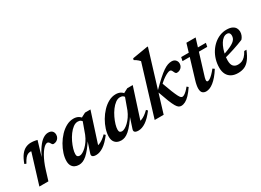

<svg xmlns="http://www.w3.org/2000/svg" viewBox="-26 -1375 2779 2047"><g transform="rotate(-30 1363.0 -351.5)"><path d="M154 -367.5Q152.5 -368.5 150.8 -369.5Q149 -370.5 146 -370.5Q128 -370.5 112 -363.5Q96 -356.5 79.5 -337.2Q63 -318 43 -280L22 -288.5Q44.5 -351 71.5 -386.2Q98.5 -421.5 130 -436.2Q161.5 -451 196 -451Q210.5 -451 222.5 -449.8Q234.5 -448.5 246.5 -446.2Q258.5 -444 272.5 -440.5L209 -226.5L205.5 -233Q242.5 -313.5 276.8 -361.2Q311 -409 343.8 -430.2Q376.5 -451.5 407.5 -451.5Q441 -451.5 457.2 -434.5Q473.5 -417.5 473.5 -390Q473.5 -369 463.5 -352.5Q453.5 -336 436.8 -326.8Q420 -317.5 400 -317.5Q392.5 -317.5 387 -322.5Q381.5 -327.5 375 -339.5Q368.5 -351.5 361.8 -357Q355 -362.5 345.5 -362.5Q333 -362.5 317.8 -351.8Q302.5 -341 285.8 -320.5Q269 -300 252 -270.2Q235 -240.5 218.8 -202.5Q202.5 -164.5 188.5 -118.5L152 0H41Z M686.5 -34 740.5 -198.5 753 -198Q713 -134.5 680.8 -93.8Q648.5 -53 621.8 -30Q595 -7 571.5 2.2Q548 11.5 525 11.5Q496 11.5 473.8 0.2Q451.5 -11 439 -33.5Q426.5 -56 426.5 -90.5Q426.5 -132.5 442 -181Q457.5 -229.5 484.8 -276.2Q512 -323 548.5 -361.5Q585 -400 627.8 -423Q670.5 -446 716 -446Q749 -446 773.5 -433Q798 -420 818 -390L796.5 -359.5Q791 -374.5 777 -385Q763 -395.5 740.5 -395.5Q711 -395.5 682.5 -374.2Q654 -353 629 -319Q604 -285 585.2 -245.8Q566.5 -206.5 555.8 -169.8Q545 -133 545 -107Q545 -87 554 -78.2Q563 -69.5 580 -69.5Q595 -69.5 615.8 -80.8Q636.5 -92 659.2 -113.5Q682 -135 703 -165.5Q724 -196 739.5 -234L804 -412L856.5 -439.5H923.5L793.5 -37.5L778 -66Q797 -65.5 818.5 -73.2Q840 -81 863.8 -97.5Q887.5 -114 913 -139.5L929 -123Q874 -51 826.5 -19.5Q779 12 736 12Q704 12 691.5 0.5Q679 -11 686.5 -34Z M1207 -34 1261 -198.5 1273.5 -198Q1233.5 -134.5 1201.2 -93.8Q1169 -53 1142.2 -30Q1115.5 -7 1092 2.2Q1068.5 11.5 1045.5 11.5Q1016.5 11.5 994.2 0.2Q972 -11 959.5 -33.5Q947 -56 947 -90.5Q947 -132.5 962.5 -181Q978 -229.5 1005.2 -276.2Q1032.5 -323 1069 -361.5Q1105.5 -400 1148.2 -423Q1191 -446 1236.5 -446Q1269.5 -446 1294 -433Q1318.5 -420 1338.5 -390L1317 -359.5Q1311.5 -374.5 1297.5 -385Q1283.5 -395.5 1261 -395.5Q1231.5 -395.5 1203 -374.2Q1174.5 -353 1149.5 -319Q1124.5 -285 1105.8 -245.8Q1087 -206.5 1076.2 -169.8Q1065.5 -133 1065.5 -107Q1065.5 -87 1074.5 -78.2Q1083.5 -69.5 1100.5 -69.5Q1115.5 -69.5 1136.2 -80.8Q1157 -92 1179.8 -113.5Q1202.5 -135 1223.5 -165.5Q1244.5 -196 1260 -234L1324.5 -412L1377 -439.5H1444L1314 -37.5L1298.5 -66Q1317.5 -65.5 1339 -73.2Q1360.5 -81 1384.2 -97.5Q1408 -114 1433.5 -139.5L1449.5 -123Q1394.5 -51 1347 -19.5Q1299.5 12 1256.5 12Q1224.5 12 1212 0.5Q1199.5 -11 1207 -34Z M1789.5 -715 1571 0H1460.5L1648.5 -616Q1640 -625.5 1630.5 -634Q1621 -642.5 1610 -650.2Q1599 -658 1585 -665.5L1590.5 -684L1775.5 -715ZM1639.5 -240.5 1646.5 -255Q1706.5 -315.5 1749.5 -354Q1792.5 -392.5 1824 -413.8Q1855.5 -435 1880 -443.2Q1904.5 -451.5 1927.5 -451.5Q1958.5 -451.5 1975.5 -433Q1992.5 -414.5 1992.5 -389.5Q1992.5 -367.5 1982.2 -351.2Q1972 -335 1955.5 -326Q1939 -317 1919 -317Q1910 -317 1903.8 -323.5Q1897.5 -330 1890.5 -346Q1884 -361.5 1877.5 -367.8Q1871 -374 1862 -374Q1849 -374 1829.5 -365.2Q1810 -356.5 1786.5 -340.8Q1763 -325 1738.5 -303.5Q1714 -282 1691 -256.5L1722.5 -303.5Q1751 -224 1770.2 -176.2Q1789.5 -128.5 1801.8 -105Q1814 -81.5 1823.2 -73.8Q1832.5 -66 1840.5 -66Q1850.5 -66 1864 -73.5Q1877.5 -81 1894.8 -97Q1912 -113 1932.5 -138.5L1950 -123.5Q1917.5 -75 1889 -45.2Q1860.5 -15.5 1834.2 -1.8Q1808 12 1782.5 12Q1767 12 1753 3.2Q1739 -5.5 1723.5 -31.8Q1708 -58 1688 -108Q1668 -158 1639.5 -240.5Z M2031 -395 2040.5 -439.5H2344.5L2335.5 -395ZM2158.5 -153.5Q2152.5 -135 2149.5 -123.5Q2146.5 -112 2145.5 -104.8Q2144.5 -97.5 2144.5 -92.5Q2144.5 -83.5 2148.5 -79.2Q2152.5 -75 2159 -75Q2169.5 -75 2185.5 -85Q2201.5 -95 2222.2 -115.5Q2243 -136 2267.5 -167L2288.5 -152Q2261 -108.5 2234.5 -77.5Q2208 -46.5 2183 -26.8Q2158 -7 2135 2.2Q2112 11.5 2090.5 11.5Q2063.5 11.5 2046.5 -4Q2029.5 -19.5 2029.5 -59Q2029.5 -75 2033.8 -99.2Q2038 -123.5 2048 -155.5L2165 -544H2278.5Z M2585.5 -411Q2562 -411 2541.2 -395.8Q2520.5 -380.5 2504 -354.2Q2487.5 -328 2475.8 -295.2Q2464 -262.5 2457.5 -227.5Q2451 -192.5 2451 -160Q2451 -109.5 2471.5 -88Q2492 -66.5 2527 -66.5Q2552 -66.5 2573.5 -74.8Q2595 -83 2615 -103Q2635 -123 2655 -159.5H2682.5Q2655 -92.5 2625.5 -55Q2596 -17.5 2561.5 -2.8Q2527 12 2483.5 12Q2436.5 12 2403.2 -5.5Q2370 -23 2352.5 -56.5Q2335 -90 2335 -136.5Q2335 -189 2349 -236.2Q2363 -283.5 2388.2 -322.8Q2413.5 -362 2447 -390.8Q2480.5 -419.5 2520.2 -435.5Q2560 -451.5 2602.5 -451.5Q2645.5 -451.5 2671.5 -439Q2697.5 -426.5 2709.2 -406Q2721 -385.5 2721 -360.5Q2721 -337.5 2712 -315.2Q2703 -293 2688 -277.5Q2659.5 -266 2628 -254.2Q2596.5 -242.5 2563 -231.8Q2529.5 -221 2495 -210.8Q2460.5 -200.5 2427 -192L2428.5 -229.5Q2476.5 -244.5 2510.5 -258.5Q2544.5 -272.5 2566.5 -285.5Q2588.5 -298.5 2601 -311.8Q2613.5 -325 2618.5 -339Q2623.5 -353 2623.5 -368.5Q2623.5 -382 2619.2 -391.5Q2615 -401 2606.8 -406Q2598.5 -411 2585.5 -411Z"/></g></svg>

Font: Newsreader 24pt SemiBold
Style: Italic
Weight: 600
Italic angle: -17°
Designer: Hugues Gentile
Foundry: Production Type
Version: Version 1.003